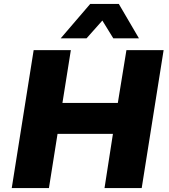

<svg xmlns="http://www.w3.org/2000/svg" viewBox="-20 -961 864 981"><path d="M40 0 152 -705H342L299 -435H582L626 -705H816L704 0H514L557 -277H274L230 0ZM290 -765 441 -941H587L690 -765H559L503 -856L422 -765Z"/></svg>

Font: Nunito Sans 8pt Black
Style: Italic
Weight: 900
Italic angle: -9°
Version: Version 3.101;gftools[0.9.27]